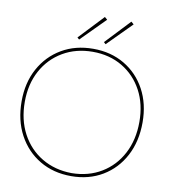

<svg xmlns="http://www.w3.org/2000/svg" viewBox="-96 -972 947 1071"><g transform="rotate(10 377.5 -436.5)"><path d="M379 17Q278 17 200.5 -29Q123 -75 79 -157Q35 -239 35 -347Q35 -452 79 -532.5Q123 -613 200.5 -658.5Q278 -704 379 -704Q479 -704 556 -658.5Q633 -613 676.5 -532.5Q720 -452 720 -347Q720 -239 676.5 -157Q633 -75 556 -29Q479 17 379 17ZM379 0Q474 -1 547 -45Q620 -89 661 -167Q702 -245 702 -347Q702 -447 661 -523.5Q620 -600 547 -643.5Q474 -687 379 -687Q284 -687 210 -643.5Q136 -600 94.5 -523.5Q53 -447 53 -347Q53 -245 94.5 -167Q136 -89 210 -45Q284 -1 379 0ZM291 -741 280 -751 411 -890 426 -877ZM441 -741 430 -751 561 -890 576 -877Z"/></g></svg>

Font: Grandiflora One
Style: Regular
Weight: 400
Designer: Haesung Cho
Foundry: JAMO
Version: Version 1.000; ttfautohint (v1.8.4.7-5d5b);gftools[0.9.28]